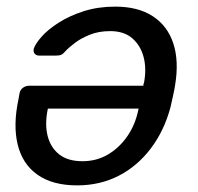

<svg xmlns="http://www.w3.org/2000/svg" viewBox="-20 -550 598 580"><path d="M328 -530Q397 -530 441.5 -501Q486 -472 503.5 -419Q521 -366 509 -293Q507 -280 502.5 -259.5Q498 -239 495 -226Q476 -155 435.5 -101.5Q395 -48 338.5 -19Q282 10 213 10Q139 10 93.5 -22Q48 -54 33.5 -113Q19 -172 36 -251L39 -268Q41 -279 49.5 -285Q58 -291 68 -291H413Q413 -292 413.5 -295.5Q414 -299 415 -300Q423 -342 414 -377Q405 -412 380 -434Q355 -456 313 -456Q278 -456 251 -445Q224 -434 206.5 -420.5Q189 -407 182 -400Q171 -387 165 -384.5Q159 -382 148 -382H99Q90 -382 85 -387.5Q80 -393 82 -403Q87 -418 106 -439.5Q125 -461 158 -482Q191 -503 234 -516.5Q277 -530 328 -530ZM399 -222H125L124 -219Q115 -174 124 -139Q133 -104 159 -83.5Q185 -63 229 -63Q272 -63 306.5 -83.5Q341 -104 365 -139Q389 -174 398 -219Z"/></svg>

Font: Rubik
Style: Italic
Weight: 400
Italic angle: -12°
Designer: Hubert and Fischer
Foundry: Hubert and Fischer
Version: Version 2.300;gftools[0.9.30]